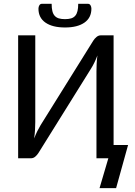

<svg xmlns="http://www.w3.org/2000/svg" viewBox="-20 -826 703 1002"><path d="M466.8 -613.8Q473.1 -624 483.4 -632.8Q493.7 -641.6 506.3 -641.6H572.8V-69.3H648.4L585.9 155.8H499.5L545.4 0H483.4V-453.1Q483.4 -471.7 484.4 -492.7Q485.4 -513.7 488.3 -536.6Q481 -516.6 472.4 -499.3Q463.9 -481.9 455.6 -468.8L180.7 -27.8Q174.3 -17.6 164.3 -8.8Q154.3 0 141.1 0H74.7V-641.6H164.1V-189Q164.1 -169.4 162.8 -148.2Q161.6 -127 158.2 -103.5Q166 -124 174.8 -141.6Q183.6 -159.2 191.9 -172.9ZM319.3 -726.1Q338.4 -726.1 351.6 -730.2Q364.7 -734.4 372.8 -743.9Q380.9 -753.4 384.5 -768.6Q388.2 -783.7 388.2 -806.2H438.5Q447.8 -806.2 452.4 -798.3Q457 -790.5 457 -780.8Q457 -733.4 420.7 -708Q384.3 -682.6 319.3 -682.6Q253.9 -682.6 217.3 -708Q180.7 -733.4 180.7 -780.8Q180.7 -790.5 185.3 -798.3Q189.9 -806.2 199.2 -806.2H249.5Q249.5 -783.7 253.2 -768.6Q256.8 -753.4 265.1 -743.9Q273.4 -734.4 286.6 -730.2Q299.8 -726.1 319.3 -726.1Z"/></svg>

Font: Carlito
Style: Regular
Weight: 400
Designer: Lukasz Dziedzic
Foundry: tyPoland Lukasz Dziedzic
Version: Version 1.103; Beta1; all basic design good, some composites